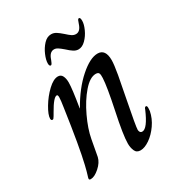

<svg xmlns="http://www.w3.org/2000/svg" viewBox="-161 -768 824 885"><g transform="rotate(-30 250.5 -325.0)"><path d="M57 4Q57 0 61.5 -13.5Q66 -27 74 -60Q94 -143 122 -337Q128 -375 128 -390Q128 -403 122 -403Q105 -403 71 -343Q66 -334 62 -327.5Q58 -321 55.5 -318Q53 -315 50 -315Q42 -315 42 -325Q42 -345 64 -382Q86 -419 116 -447.5Q146 -476 170 -476Q186 -476 193 -462Q200 -448 200 -427Q200 -394 184 -298H185Q231 -379 286 -427.5Q341 -476 381 -476Q423 -476 423 -417Q423 -395 414 -343L391 -223Q366 -96 366 -79Q366 -72 369.5 -66.5Q373 -61 381 -61Q408 -61 443 -143Q446 -154 453 -154Q459 -154 459 -142Q459 -133 458 -126Q451 -90 429 -58.5Q407 -27 380 -8.5Q353 10 331 10Q310 10 302.5 -7.5Q295 -25 295 -46Q295 -91 320 -208Q344 -322 346 -366Q347 -384 343.5 -391.5Q340 -399 327 -399Q296 -399 260.5 -358Q225 -317 197 -257.5Q169 -198 160 -149L144 -62Q138 -36 112 -13Q86 10 66 10Q57 10 57 4ZM160 -551Q160 -569 171 -595Q182 -621 200 -640.5Q218 -660 240 -660Q254 -660 266 -652.5Q278 -645 295 -630Q310 -616 320 -609.5Q330 -603 341 -603Q364 -603 375 -637Q379 -649 381.5 -654.5Q384 -660 389 -660Q396 -660 396 -642Q396 -624 384.5 -598.5Q373 -573 354.5 -554.5Q336 -536 316 -536Q303 -536 290.5 -544Q278 -552 262 -567Q247 -580 237 -586.5Q227 -593 217 -593Q193 -593 182 -558Q179 -550 175.5 -543Q172 -536 168 -536Q160 -536 160 -551Z"/></g></svg>

Font: Charm
Style: Regular
Weight: 400
Designer: Katatrad Aksorn Co.,Ltd.
Foundry: Cadson Demak Co.,Ltd.
Version: Version 1.001